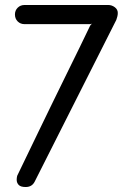

<svg xmlns="http://www.w3.org/2000/svg" viewBox="-20 -752 493 771"><path d="M79 -655Q62 -655 51 -666Q40 -677 40 -694Q40 -710 51 -721Q62 -732 79 -732H414Q429 -732 441 -723Q453 -714 453 -700Q453 -692 451 -685Q449 -678 447 -672L119 -22Q108 -1 83 -1Q63 -1 55 -9.5Q47 -18 47 -30Q47 -38 49 -46Q62 -73 84 -118.5Q106 -164 132.5 -219Q159 -274 188.5 -334.5Q218 -395 246.5 -453Q275 -511 300 -562Q325 -613 342 -649Q343 -651 345.5 -653Q348 -655 349 -657L343 -655Z"/></svg>

Font: VDS Compensated
Style: Light
Weight: 300
Designer: artmaker
Foundry: artmaker
Version: Version 1.000 2012 initial release